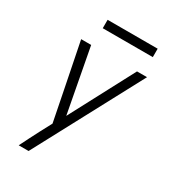

<svg xmlns="http://www.w3.org/2000/svg" viewBox="-216 -815 1031 1146"><g transform="rotate(30 300.0 -242.0)"><path d="M97 215Q113 182 130 149Q147 116 164 83L207 2L165 -210L103 -520H172L255 -79L488 -520H557L165 215ZM182 -641V-699H527V-641Z"/></g></svg>

Font: Iosevka Aile Light
Style: Italic
Weight: 300
Italic angle: -9°
Designer: Belleve Invis
Foundry: Belleve Invis
Version: Version 31.1.0; ttfautohint (v1.8.4)